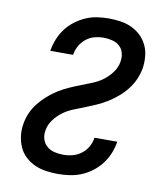

<svg xmlns="http://www.w3.org/2000/svg" viewBox="-84 -813 768 890"><g transform="rotate(10 300.0 -367.5)"><path d="M249 8Q220 8 192.5 4Q165 0 140 -11Q115 -22 95 -40.5Q75 -59 64 -83.5Q53 -108 49.5 -136Q46 -164 51 -193Q55 -219 66 -244.5Q77 -270 95 -292.5Q113 -315 134.5 -334Q156 -353 180 -368Q204 -383 230 -394.5Q256 -406 282 -416Q308 -426 334 -436.5Q360 -447 383 -464Q406 -481 423 -504.5Q440 -528 444 -554Q448 -575 443 -595Q438 -615 423.5 -628Q409 -641 388.5 -646Q368 -651 348 -651Q327 -651 306 -645.5Q285 -640 267 -626Q249 -612 237.5 -592Q226 -572 223 -551L222 -548H115L116 -554Q121 -581 131.5 -606.5Q142 -632 159.5 -655Q177 -678 200.5 -695.5Q224 -713 249.5 -724Q275 -735 302 -739Q329 -743 356 -743Q384 -743 411.5 -739Q439 -735 464 -723.5Q489 -712 508 -693.5Q527 -675 538.5 -651Q550 -627 552.5 -599Q555 -571 551 -543Q546 -516 535 -490.5Q524 -465 506.5 -442.5Q489 -420 467 -401Q445 -382 421 -367Q397 -352 371 -340.5Q345 -329 319.5 -319Q294 -309 267.5 -298.5Q241 -288 218 -271Q195 -254 178 -230.5Q161 -207 157 -181Q153 -159 159 -139.5Q165 -120 180 -107Q195 -94 215.5 -89Q236 -84 257 -84Q279 -84 300.5 -89.5Q322 -95 340.5 -108.5Q359 -122 371 -142Q383 -162 386 -184L387 -187H494L493 -181Q488 -154 477 -128Q466 -102 448 -79Q430 -56 406.5 -38.5Q383 -21 357 -10.5Q331 0 303.5 4Q276 8 249 8Z"/></g></svg>

Font: Iosevka SmBd Ex Obl
Style: Regular
Weight: 600
Width: 7
Italic angle: -9°
Monospace: yes
Designer: Belleve Invis
Foundry: Belleve Invis
Version: Version 32.5.0; ttfautohint (v1.8.4)